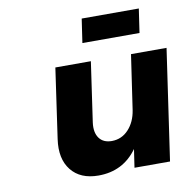

<svg xmlns="http://www.w3.org/2000/svg" viewBox="-83 -831 916 920"><g transform="rotate(-10 375.0 -370.5)"><path d="M160.2 -199.2 209 -539.1H381.8L339.8 -248Q333.5 -200.2 353.5 -172.6Q373.5 -145 415 -145Q463.4 -145.5 496.3 -181.2Q529.3 -216.8 538.1 -272.9L577.1 -539.1H750L671.9 0H499L512.2 -88.9Q443.4 6.8 323.2 6.8Q235.4 6.8 190.9 -49.1Q146.5 -105 160.2 -199.2ZM356.9 -631.8 374 -748H651.9L634.8 -631.8Z"/></g></svg>

Font: Trueno
Style: Bold Italic
Weight: 700
Designer: Julieta Ulanovsky
Foundry: Julieta Ulanovsky
Version: Version 3.001b | FøM Fix